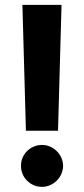

<svg xmlns="http://www.w3.org/2000/svg" viewBox="-20 -747 340 777"><path d="M229 -727.3H70.7L84.9 -218H214.8ZM65 -76C64.3 -28.8 103 9.2 150.2 9.2C195.3 9.2 234.7 -28.8 235.4 -76C234.7 -122.5 195.3 -160.5 150.2 -160.5C103 -160.5 64.3 -122.5 65 -76Z"/></svg>

Font: RED Number
Style: Bold
Weight: 700
Designer: RED UED
Foundry: rsms
Version: Version 1.003;FEAKit 1.0